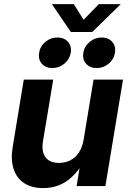

<svg xmlns="http://www.w3.org/2000/svg" viewBox="-20 -913 634 942"><path d="M191.4 9.8Q136.2 9.8 99.1 -14.2Q62 -38.1 46.9 -83.7Q31.7 -129.4 42.5 -193.8L96.7 -522.5H241.2L190.9 -220.2Q182.6 -168.9 203.4 -141.4Q224.1 -113.8 269.5 -113.8Q299.3 -113.8 324.5 -126.2Q349.6 -138.7 366.9 -164.6Q384.3 -190.4 390.6 -229.5L439 -522.5H583.5L497.1 0H356L377.9 -134.8H398.9Q363.8 -66.4 312.5 -28.3Q261.2 9.8 191.4 9.8ZM454.1 -579.1Q420.9 -579.1 402.1 -600.6Q383.3 -622.1 388.7 -653.8Q394 -686 419.9 -707.5Q445.8 -729 478.5 -729Q512.2 -729 530.8 -707.5Q549.3 -686 543.9 -653.8Q539.1 -622.1 513.2 -600.6Q487.3 -579.1 454.1 -579.1ZM236.8 -579.1Q203.6 -579.1 185.1 -600.6Q166.5 -622.1 171.9 -653.8Q176.8 -686 202.6 -707.5Q228.5 -729 261.2 -729Q294.9 -729 313.7 -707.5Q332.5 -686 327.1 -653.8Q321.8 -622.1 295.9 -600.6Q270 -579.1 236.8 -579.1ZM342.3 -892.6 390.1 -815.9 464.8 -892.6H571.8L571.3 -891.6L432.6 -755.9H327.6L235.4 -891.6V-892.6Z"/></svg>

Font: Inter 28pt
Style: Bold Italic
Weight: 700
Italic angle: -9.3988°
Designer: Rasmus Andersson
Foundry: rsms
Version: Version 4.001;git-66647c0bb